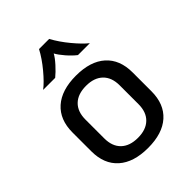

<svg xmlns="http://www.w3.org/2000/svg" viewBox="-203 -805 924 924"><g transform="rotate(-45 259.5 -343.0)"><path d="M55 -171V-299Q55 -386 108.5 -433.5Q162 -481 260 -481Q358 -481 411 -433.5Q464 -386 464 -299V-171Q464 -84 411 -36.5Q358 11 260 11Q162 11 108.5 -36.5Q55 -84 55 -171ZM376 -171V-299Q376 -353 345.5 -382.5Q315 -412 260 -412Q204 -412 173.5 -382.5Q143 -353 143 -299V-171Q143 -117 173.5 -87.5Q204 -58 260 -58Q315 -58 345.5 -87.5Q376 -117 376 -171ZM225 -697H294Q317 -654 353.5 -610Q390 -566 418 -544H337Q315 -561 292.5 -587Q270 -613 260 -632Q250 -613 226.5 -587Q203 -561 182 -544H100Q129 -566 166 -610.5Q203 -655 225 -697Z"/></g></svg>

Font: KoHo Medium
Style: Regular
Weight: 500
Version: Version 1.000; ttfautohint (v1.6)